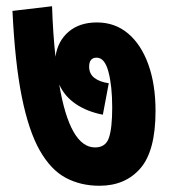

<svg xmlns="http://www.w3.org/2000/svg" viewBox="-20 -627 545 616"><path d="M479 -271Q479 -143 430.5 -87Q382 -31 299 -31Q239 -31 191 -56.5Q143 -82 107.5 -144.5Q72 -207 50 -316Q28 -425 20 -592L147 -607Q150 -517 158 -445Q165 -495 200 -525Q235 -555 291 -555Q349 -555 391 -519.5Q433 -484 456 -420Q479 -356 479 -271ZM310 -259Q259 -269 223 -293.5Q187 -318 170 -356Q204 -154 285 -154Q319 -154 329.5 -185Q340 -216 340 -282Q340 -351 328 -396.5Q316 -442 290 -442Q266 -442 266 -413Q266 -390 283 -377Q300 -364 329 -360Z"/></svg>

Font: Noto Sans Condensed ExtraBold
Style: Regular
Weight: 800
Width: 3
Designer: Monotype Design Team
Foundry: Monotype Imaging Inc.
Version: Version 2.013; ttfautohint (v1.8.4.7-5d5b)